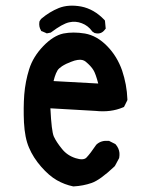

<svg xmlns="http://www.w3.org/2000/svg" viewBox="-20 -664 540 688"><path d="M242.2 3.9Q211.4 -2.4 183.6 -18.3Q155.8 -34.2 127.4 -66.7Q99.1 -99.1 84 -134.8Q76.2 -152.8 71.8 -175.3Q67.4 -197.8 65.9 -225.1Q63.5 -278.3 66.9 -324.7Q68.8 -348.6 73.2 -371.3Q77.6 -394 84.5 -416Q98.6 -460.9 134.8 -498.5Q170.9 -536.1 207 -543.9Q242.2 -550.8 284.2 -543.9Q306.2 -540 326.2 -528.6Q346.2 -517.1 364.3 -498.5Q382.3 -480 395.5 -458.3Q408.7 -436.5 417.5 -411.6Q425.8 -386.7 430.7 -360.8Q435.5 -335 436.5 -308.1V-305.7L435.5 -303.2L425.8 -283.7L424.3 -280.8L420.9 -279.3Q377.4 -260.7 322.3 -266.6L160.6 -275.9Q164.6 -193.4 172.9 -174.8Q182.1 -154.8 202.1 -130.4Q220.7 -106.9 251 -97.2Q278.8 -88.4 289.6 -99.1Q303.7 -113.8 324.7 -145L325.7 -146L326.7 -147Q343.3 -161.6 369.1 -159.2H371.1L372.6 -158.2L392.1 -148.4L393.6 -147.5L395 -146Q400.4 -139.6 403.8 -132.1Q407.2 -124.5 408 -116.2Q408.7 -107.9 407.2 -99.1L406.7 -97.2L406.2 -96.2L392.6 -70.8L391.6 -69.3L390.6 -67.9Q338.4 -18.6 308.1 -8.3Q278.3 2 244.6 3.9H243.7ZM332 -364.7Q322.8 -399.9 314.9 -412.6Q306.2 -427.2 286.6 -443.4Q281.7 -447.3 274.9 -449Q268.1 -450.7 257.8 -449.2Q247.6 -447.8 234.4 -442.4Q214.8 -435.1 202.6 -427Q190.4 -418.9 186 -411.6Q183.1 -406.7 180.7 -401.1Q178.2 -395.5 176 -388.4Q173.8 -381.3 171.9 -373.5ZM144.5 -545.9 130.9 -551.8 127.9 -552.7 126.5 -555.7Q118.7 -568.4 121.1 -585.4L121.6 -587.4L122.6 -589.4L126.5 -595.2L127.4 -596.2L128.4 -597.2Q157.2 -621.6 190.9 -635.3Q225.6 -648.9 271 -640.6Q293.5 -636.2 314.5 -624.3Q335.4 -612.3 354 -592.8L356 -590.3L356.4 -586.9L358.4 -565.4L358.9 -561.5L356.4 -558.6Q342.8 -539.6 320.8 -545.4H319.3L317.9 -546.4L312 -550.3L310.5 -551.3L309.6 -552.7Q295.4 -572.3 273.4 -580.6Q251 -589.4 227.5 -584Q203.6 -578.6 164.1 -548.8L162.1 -547.4L160.2 -546.9L150.4 -544.9L147.5 -544.4Z"/></svg>

Font: NaikaiFont
Style: Bold
Weight: 700
Version: Version 1.89